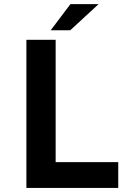

<svg xmlns="http://www.w3.org/2000/svg" viewBox="-20 -925 642 945"><path d="M229.5 -775.9H325.7L465.3 -904.8H326.7ZM109.9 0H562V-127H253.9V-729H109.9Z"/></svg>

Font: Hack
Style: Bold
Weight: 700
Monospace: yes
Designer: Christopher Simpkins
Foundry: Christopher Simpkins
Version: Version 2.010